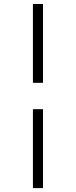

<svg xmlns="http://www.w3.org/2000/svg" viewBox="-20 -756 385 974"><path d="M147 198.2V-202.1H198.2V198.2ZM147 -335.9V-735.8H198.2V-335.9Z"/></svg>

Font: Charis SIL Viet
Style: Bold
Weight: 700
Foundry: SIL International
Version: Version 5.000